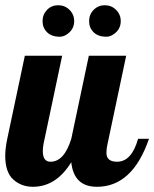

<svg xmlns="http://www.w3.org/2000/svg" viewBox="-28 -715 595 741"><path d="M546.9 -179.2Q483.4 5.9 346.2 5.9Q256.8 5.9 247.1 -88.9Q188.5 5.9 99.1 5.9Q54.2 5.9 22.9 -22.5Q-7.8 -50.8 -7.8 -113.8Q-7.8 -142.1 0 -179.2L67.9 -500H211.9L140.1 -160.2Q137.2 -144.5 137.2 -131.8Q137.2 -90.8 167 -90.8Q219.7 -90.8 247.1 -179.2L314.9 -500H459L387.2 -160.2Q382.8 -143.1 382.8 -125Q382.8 -90.8 423.8 -90.8Q480 -90.8 504.9 -179.2ZM240.2 -590.3Q221.7 -573.2 203.1 -573.2Q170.9 -573.2 153.6 -590.6Q136.2 -607.9 136.2 -633.3Q136.2 -658.7 153.3 -676.8Q170.9 -694.8 196.5 -694.8Q222.2 -694.8 240.2 -677Q258.3 -659.2 258.3 -633.5Q258.3 -607.9 240.2 -590.3ZM419.9 -590.3Q401.4 -573.2 382.8 -573.2Q351.1 -573.2 333.5 -590.3Q315.9 -607.4 315.9 -633.3Q315.9 -659.2 333.5 -677Q351.1 -694.8 376.5 -694.8Q401.9 -694.8 419.9 -677Q438 -659.2 438 -633.5Q438 -607.9 419.9 -590.3Z"/></svg>

Font: UVF Lobster12
Style: Regular
Weight: 400
Designer: Pablo Impallari
Foundry: Pablo Impallari. www.impallari.com
Version: Version 1.004